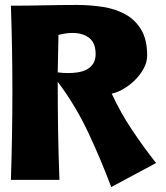

<svg xmlns="http://www.w3.org/2000/svg" viewBox="-20 -726 670 775"><path d="M24 -703Q91 -703 157.5 -704.5Q224 -706 291 -706Q345 -706 396 -698Q447 -690 486.5 -668Q526 -646 550 -606Q574 -566 574 -502Q574 -476 560.5 -450.5Q547 -425 526 -404Q505 -383 480 -368Q455 -353 431 -348Q466 -272 512 -203Q558 -134 610 -68L429 29Q387 -83 336 -191.5Q285 -300 213 -396Q213 -296 214.5 -198Q216 -100 220 0H24Q30 -180 30 -361Q30 -532 24 -703ZM213 -434Q234 -431 255 -431Q274 -431 294 -434Q314 -437 330 -445.5Q346 -454 356 -469Q366 -484 366 -508Q366 -552 340.5 -572.5Q315 -593 273 -593Q246 -593 216 -585Z"/></svg>

Font: CAT Rhythmus
Style: Regular
Weight: 400
Designer: Peter Wiegel nach alter Vorlage
Foundry: Peter Wiegel
Version: 1.000